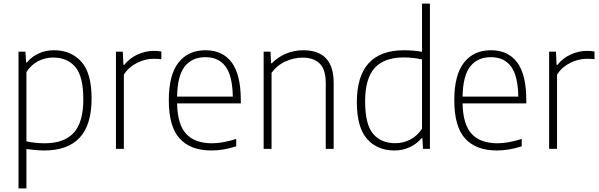

<svg xmlns="http://www.w3.org/2000/svg" viewBox="-20 -828 3334 1068"><path d="M83 -540.5H121.5L125.5 -480H129Q154.5 -511.5 193.8 -530Q233 -548.5 280.5 -548.5Q375 -548.5 432.2 -485Q489.5 -421.5 489.5 -280.5Q489.5 -133.5 423.2 -62.2Q357 9 226.5 9Q185 9 127 1V220H83ZM443.5 -275.5Q443.5 -403 399 -455.5Q354.5 -508 275.5 -508Q231.5 -508 192.2 -487.8Q153 -467.5 127 -427V-42Q147.5 -37 175 -34Q202.5 -31 228 -31Q337 -31 390.2 -89.5Q443.5 -148 443.5 -275.5Z M625 -540.5H663L666.5 -467H671Q700 -504 744.5 -524.5Q789 -545 835.5 -545Q858.5 -545 877.5 -541.5V-498.5Q860 -501 834 -501Q789 -501 743 -478.5Q697 -456 669 -413.5V0H625Z M1319.5 -253H965Q967.5 -134.5 1016 -82.8Q1064.5 -31 1160 -31Q1216.5 -31 1294 -55V-14Q1222 9 1156.5 9Q1039 9 979 -57.8Q919 -124.5 919 -270.5Q919 -411.5 973 -480Q1027 -548.5 1123 -548.5Q1218 -548.5 1268.8 -480.8Q1319.5 -413 1319.5 -270ZM965 -290.5H1275Q1273 -407.5 1234.2 -458.8Q1195.5 -510 1122.5 -510Q1048.5 -510 1007.8 -458.5Q967 -407 965 -290.5Z M1446.5 -540.5H1484.5L1488 -476.5H1492.5Q1527 -511.5 1572 -530Q1617 -548.5 1667 -548.5Q1836 -548.5 1836 -367V0H1792V-366Q1792 -441.5 1758.5 -474.5Q1725 -507.5 1662.5 -507.5Q1616.5 -507.5 1569.5 -487Q1522.5 -466.5 1490.5 -422.5V0H1446.5Z M1965 -259.5Q1965 -548.5 2227.5 -548.5Q2278 -548.5 2327.5 -540V-808H2371.5V0H2333L2329.5 -59.5H2325Q2299.5 -28.5 2260.2 -9.8Q2221 9 2174 9Q2078.5 9 2021.8 -55.2Q1965 -119.5 1965 -259.5ZM2327.5 -112.5V-497.5Q2306.5 -502.5 2279.2 -505.5Q2252 -508.5 2226 -508.5Q2117.5 -508.5 2064.2 -450Q2011 -391.5 2011 -264Q2011 -137 2055 -84.2Q2099 -31.5 2179 -31.5Q2223 -31.5 2262.2 -51.8Q2301.5 -72 2327.5 -112.5Z M2907.5 -253H2553Q2555.5 -134.5 2604 -82.8Q2652.5 -31 2748 -31Q2804.5 -31 2882 -55V-14Q2810 9 2744.5 9Q2627 9 2567 -57.8Q2507 -124.5 2507 -270.5Q2507 -411.5 2561 -480Q2615 -548.5 2711 -548.5Q2806 -548.5 2856.8 -480.8Q2907.5 -413 2907.5 -270ZM2553 -290.5H2863Q2861 -407.5 2822.2 -458.8Q2783.5 -510 2710.5 -510Q2636.5 -510 2595.8 -458.5Q2555 -407 2553 -290.5Z M3034.5 -540.5H3072.5L3076 -467H3080.5Q3109.5 -504 3154 -524.5Q3198.5 -545 3245 -545Q3268 -545 3287 -541.5V-498.5Q3269.5 -501 3243.5 -501Q3198.5 -501 3152.5 -478.5Q3106.5 -456 3078.5 -413.5V0H3034.5Z"/></svg>

Font: Encode Sans ExtraLight
Style: Regular
Weight: 275
Designer: Multiple Designers
Foundry: Impallari Type
Version: Version 2.000